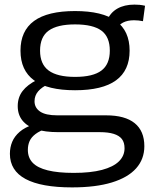

<svg xmlns="http://www.w3.org/2000/svg" viewBox="-20 -594 666 834"><path d="M293 220Q159 220 91 183.5Q23 147 23 74Q23 46 33 22Q43 -2 65.5 -21.5Q88 -41 127 -54L184 -36Q153 -26 134.5 -12Q116 2 108.5 19Q101 36 101 57Q101 91 122 113Q143 135 187.5 146Q232 157 300 157Q374 157 423 144Q472 131 496.5 107Q521 83 521 50Q521 25 509.5 10Q498 -5 474 -12.5Q450 -20 413 -20H232Q176 -20 137 -32.5Q98 -45 77.5 -70.5Q57 -96 57 -133Q57 -171 78 -198.5Q99 -226 141 -247L191 -229Q162 -216 146 -197.5Q130 -179 130 -154Q130 -126 154 -109.5Q178 -93 229 -93H441Q523 -93 565 -59Q607 -25 607 41Q607 97 571.5 137Q536 177 466 198.5Q396 220 293 220ZM306 -202Q187 -202 128 -245Q69 -288 69 -374Q69 -460 128 -503Q187 -546 306 -546Q425 -546 484 -503Q543 -460 543 -374Q543 -288 484 -245Q425 -202 306 -202ZM306 -260Q384 -260 420.5 -287.5Q457 -315 457 -374Q457 -434 420.5 -461Q384 -488 306 -488Q229 -488 191.5 -461Q154 -434 154 -374Q154 -315 191.5 -287.5Q229 -260 306 -260ZM483 -463 445 -505Q459 -539 489.5 -556.5Q520 -574 564 -574Q576 -574 586.5 -573Q597 -572 610 -569L601 -502Q591 -504 581.5 -505Q572 -506 562 -506Q534 -506 514.5 -496Q495 -486 483 -463Z"/></svg>

Font: Georama SemiExpanded
Style: Regular
Weight: 400
Width: 6
Designer: Jean-Baptiste Levee
Foundry: Production Type
Version: Version 1.001